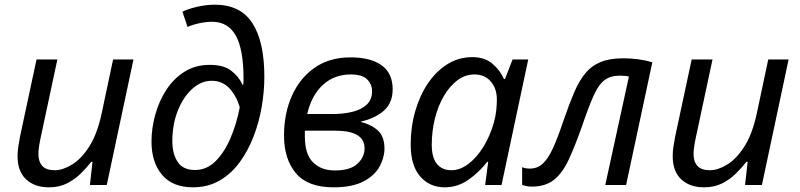

<svg xmlns="http://www.w3.org/2000/svg" viewBox="-20 -790 3417 820"><path d="M189 10Q128 10 91.5 -24Q55 -58 55 -123Q55 -146 58.5 -166.5Q62 -187 66 -209L136 -536H225L153 -199Q144 -156 144 -132Q144 -100 160.5 -81.5Q177 -63 214 -63Q248 -63 287.5 -87Q327 -111 361 -164Q395 -217 414 -305L463 -536H550L436 0H364L375 -99H370Q351 -75 325.5 -49.5Q300 -24 266.5 -7Q233 10 189 10Z M804 10Q717 10 672 -43.5Q627 -97 627 -185Q627 -242 643 -300Q659 -358 690.5 -406.5Q722 -455 768.5 -484Q815 -513 876 -513Q935 -513 967.5 -488Q1000 -463 1016 -428H1019Q1020 -436 1020 -443.5Q1020 -451 1020 -456Q1020 -579 987 -638Q954 -697 886 -697Q861 -697 832.5 -691Q804 -685 781 -675L759 -740Q783 -752 822 -761Q861 -770 897 -770Q1007 -770 1058 -691Q1109 -612 1109 -462Q1109 -401 1098 -335.5Q1087 -270 1063.5 -208.5Q1040 -147 1004 -97.5Q968 -48 918 -19Q868 10 804 10ZM813 -64Q863 -64 901 -102Q939 -140 965 -201.5Q991 -263 1004 -332Q990 -380 960 -412.5Q930 -445 884 -445Q839 -445 800.5 -410Q762 -375 739 -316.5Q716 -258 716 -186Q716 -134 738.5 -99Q761 -64 813 -64Z M1404 10Q1294 10 1243.5 -50.5Q1193 -111 1193 -211Q1193 -305 1226.5 -380.5Q1260 -456 1323.5 -500.5Q1387 -545 1477 -545Q1563 -545 1610 -511Q1657 -477 1657 -409Q1657 -350 1619 -317Q1581 -284 1522 -271V-269Q1566 -258 1594 -232.5Q1622 -207 1622 -155Q1622 -118 1601.5 -79.5Q1581 -41 1533 -15.5Q1485 10 1404 10ZM1292 -303H1401Q1445 -303 1483.5 -312Q1522 -321 1545.5 -342.5Q1569 -364 1569 -400Q1569 -430 1548 -451Q1527 -472 1478 -472Q1408 -472 1359.5 -428Q1311 -384 1292 -303ZM1410 -62Q1476 -62 1506.5 -90.5Q1537 -119 1537 -156Q1537 -194 1506 -213Q1475 -232 1408 -232H1282V-208Q1282 -131 1317 -96.5Q1352 -62 1410 -62Z M1879 10Q1815 10 1774.5 -36.5Q1734 -83 1734 -173Q1734 -248 1753.5 -315.5Q1773 -383 1808 -434.5Q1843 -486 1891 -516Q1939 -546 1997 -546Q2050 -546 2083 -518Q2116 -490 2132 -453H2137L2169 -536H2236L2122 0H2052L2065 -99H2061Q2027 -55 1981 -22.5Q1935 10 1879 10ZM1908 -63Q1945 -63 1980.5 -90Q2016 -117 2044.5 -163Q2073 -209 2089 -266Q2097 -295 2099.5 -319.5Q2102 -344 2102 -365Q2102 -412 2076 -442Q2050 -472 2006 -472Q1967 -472 1934 -447.5Q1901 -423 1876 -380.5Q1851 -338 1837.5 -284Q1824 -230 1824 -171Q1824 -117 1846 -90Q1868 -63 1908 -63Z M2251 7Q2238 7 2227 4.5Q2216 2 2210 0V-76Q2224 -70 2243 -70Q2275 -70 2298 -91Q2321 -112 2342 -158Q2363 -204 2388 -279Q2411 -346 2432 -395Q2453 -444 2479.5 -476.5Q2506 -509 2545 -525Q2584 -541 2642 -541Q2676 -541 2708 -536.5Q2740 -532 2766 -524L2654 0H2565L2666 -463Q2659 -465 2649 -466Q2639 -467 2628 -467Q2587 -467 2561.5 -447.5Q2536 -428 2515 -381Q2494 -334 2465 -249Q2436 -167 2409.5 -109.5Q2383 -52 2346.5 -22.5Q2310 7 2251 7Z M2987 10Q2926 10 2889.5 -24Q2853 -58 2853 -123Q2853 -146 2856.5 -166.5Q2860 -187 2864 -209L2934 -536H3023L2951 -199Q2942 -156 2942 -132Q2942 -100 2958.5 -81.5Q2975 -63 3012 -63Q3046 -63 3085.5 -87Q3125 -111 3159 -164Q3193 -217 3212 -305L3261 -536H3348L3234 0H3162L3173 -99H3168Q3149 -75 3123.5 -49.5Q3098 -24 3064.5 -7Q3031 10 2987 10Z"/></svg>

Font: Manna Sans
Style: Italic
Weight: 400
Italic angle: -12°
Designer: Monotype Design Team
Foundry: Monotype Imaging Inc.
Version: Version 2.001.1; ttfautohint (v1.8.2)